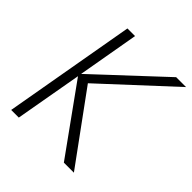

<svg xmlns="http://www.w3.org/2000/svg" viewBox="-191 -830 961 961"><g transform="rotate(45 289.5 -350.0)"><path d="M162 -700H216L159 -375L507 -700H577L216 -366L483 0H412L156 -356L93 0H39Z"/></g></svg>

Font: Niramit ExtraLight
Style: Italic
Weight: 200
Italic angle: -10°
Designer: Katatrad Aksorn Co.,Ltd.
Foundry: Cadson Demak Co.,Ltd.
Version: Version 1.000; ttfautohint (v1.6)